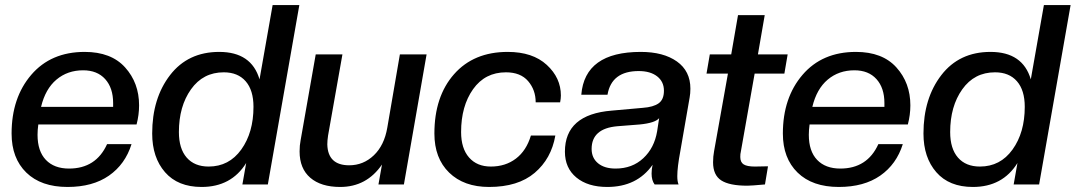

<svg xmlns="http://www.w3.org/2000/svg" viewBox="-20 -732 4269 762"><path d="M248 10Q143 10 84.5 -47Q26 -104 26 -202Q26 -344 104 -435Q182 -526 316 -526Q421 -526 476.5 -464.5Q532 -403 532 -314Q532 -276 522 -238H132Q129 -216 129 -197Q129 -132 162 -97.5Q195 -63 254 -63Q361 -63 405 -160H502Q477 -80 412.5 -35Q348 10 248 10ZM310 -453Q248 -453 204 -416Q160 -379 143 -308H429V-323Q429 -383 397.5 -418Q366 -453 310 -453Z M780 10Q686 10 635 -48.5Q584 -107 584 -202Q584 -342 655 -434Q726 -526 850 -526Q978 -526 1010 -417L1062 -712H1168L1043 0H942L957 -85Q898 10 780 10ZM808 -71Q889 -71 937.5 -138.5Q986 -206 986 -308Q986 -374 955 -409.5Q924 -445 868 -445Q786 -445 738 -377.5Q690 -310 690 -208Q690 -142 721 -106.5Q752 -71 808 -71Z M1330 10Q1254 10 1211.5 -26.5Q1169 -63 1169 -131Q1169 -155 1173 -175L1233 -516H1339L1282 -194Q1279 -174 1279 -159Q1281 -76 1366 -76Q1422 -76 1463.5 -115.5Q1505 -155 1517 -225L1567 -516H1673L1583 0H1482L1496 -79Q1435 10 1330 10Z M1921 10Q1821 10 1762.5 -47Q1704 -104 1704 -202Q1704 -349 1782 -437.5Q1860 -526 1995 -526Q2094 -526 2150 -474.5Q2206 -423 2206 -353Q2206 -341 2203 -326H2106Q2106 -375 2076 -410Q2046 -445 1988 -445Q1905 -445 1857.5 -378Q1810 -311 1810 -208Q1810 -143 1841.5 -107Q1873 -71 1928 -71Q1986 -71 2027.5 -102.5Q2069 -134 2087 -194H2184Q2168 -102 2102 -46Q2036 10 1921 10Z M2390 10Q2313 10 2267.5 -27.5Q2222 -65 2222 -130Q2222 -278 2408 -293L2531 -304Q2573 -307 2594 -322Q2615 -337 2615 -372Q2615 -408 2588 -429Q2561 -450 2515 -450Q2407 -450 2391 -356H2287Q2301 -526 2523 -526Q2613 -526 2666.5 -488Q2720 -450 2720 -380Q2720 -361 2717 -345L2680 -132Q2668 -68 2668 -33Q2668 -12 2673 0H2578Q2566 -16 2566 -43Q2566 -61 2570 -78Q2508 10 2390 10ZM2423 -63Q2489 -63 2533 -104Q2577 -145 2588 -211L2596 -263Q2580 -244 2519 -238L2430 -231Q2328 -222 2328 -141Q2328 -105 2353.5 -84Q2379 -63 2423 -63Z M2946 5Q2875 5 2842.5 -16Q2810 -37 2810 -88Q2810 -111 2814 -132L2869 -440H2784L2797 -516H2882L2909 -672H3015L2988 -516H3106L3093 -440H2975L2920 -129Q2918 -122 2918 -109Q2918 -88 2931.5 -79.5Q2945 -71 2976 -71L3028 -72L3016 0Q2961 5 2946 5Z M3309 10Q3204 10 3145.5 -47Q3087 -104 3087 -202Q3087 -344 3165 -435Q3243 -526 3377 -526Q3482 -526 3537.5 -464.5Q3593 -403 3593 -314Q3593 -276 3583 -238H3193Q3190 -216 3190 -197Q3190 -132 3223 -97.5Q3256 -63 3315 -63Q3422 -63 3466 -160H3563Q3538 -80 3473.5 -35Q3409 10 3309 10ZM3371 -453Q3309 -453 3265 -416Q3221 -379 3204 -308H3490V-323Q3490 -383 3458.5 -418Q3427 -453 3371 -453Z M3841 10Q3747 10 3696 -48.5Q3645 -107 3645 -202Q3645 -342 3716 -434Q3787 -526 3911 -526Q4039 -526 4071 -417L4123 -712H4229L4104 0H4003L4018 -85Q3959 10 3841 10ZM3869 -71Q3950 -71 3998.5 -138.5Q4047 -206 4047 -308Q4047 -374 4016 -409.5Q3985 -445 3929 -445Q3847 -445 3799 -377.5Q3751 -310 3751 -208Q3751 -142 3782 -106.5Q3813 -71 3869 -71Z"/></svg>

Font: Creato Display Medium
Style: Italic
Weight: 500
Italic angle: -10°
Version: Version 1.000